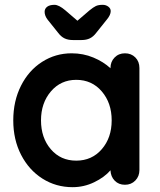

<svg xmlns="http://www.w3.org/2000/svg" viewBox="-20 -766 663 796"><path d="M558 -484V-61Q558 -35 541 -17.5Q524 0 498 0Q472 0 455.5 -17Q439 -34 438 -60Q413 -31 370.5 -10.5Q328 10 281 10Q212 10 156 -25.5Q100 -61 67.5 -124Q35 -187 35 -267Q35 -347 67 -410.5Q99 -474 154.5 -509.5Q210 -545 277 -545Q325 -545 367 -527.5Q409 -510 438 -483V-484Q438 -510 455 -527.5Q472 -545 498 -545Q524 -545 541 -528Q558 -511 558 -484ZM443 -267Q443 -339 402 -387Q361 -435 296 -435Q232 -435 191 -387Q150 -339 150 -267Q150 -195 190.5 -147.5Q231 -100 296 -100Q361 -100 402 -147.5Q443 -195 443 -267ZM439 -720Q439 -704 423 -685L379 -630Q367 -614 352.5 -607Q338 -600 318 -600H282Q262 -600 247.5 -607Q233 -614 221 -630L177 -685Q165 -701 165 -717Q165 -730 175.5 -738Q186 -746 206 -746Q224 -746 251 -723L301 -680L351 -723Q367 -736 377.5 -741Q388 -746 406 -746Q419 -746 429 -738.5Q439 -731 439 -720Z"/></svg>

Font: Quicksand
Style: Bold
Weight: 700
Version: Version 3.000